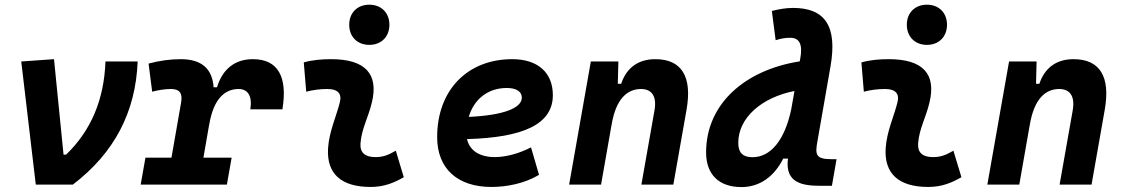

<svg xmlns="http://www.w3.org/2000/svg" viewBox="-20 -776 4728 807"><path d="M130.4 0H286.1C460.4 -132.8 550.3 -304.7 558.6 -517.6H423.3C417.5 -357.4 363.3 -228 257.8 -126H247.1L207 -527.3L69.3 -517.6Z M571.3 0H933.6L953.6 -113.3H835L858.9 -251V-249.5C877.4 -363.8 927.2 -401.9 982.9 -401.9C1022.5 -401.9 1041 -371.6 1032.2 -316.4H1167C1189.9 -455.1 1147 -527.3 1043 -527.3C965.8 -527.3 915 -484.4 892.1 -409.2H877.9C872.1 -487.8 827.1 -527.3 739.3 -527.3C694.8 -527.3 650.4 -521 604.5 -508.8L619.6 -390.6C647.5 -397.9 673.8 -401.9 699.2 -401.9C735.4 -401.9 748 -383.3 741.2 -345.2L700.7 -113.3H591.3Z M1643.6 -142.6C1609.9 -123 1589.4 -115.7 1557.1 -115.7C1514.2 -115.7 1492.7 -134.8 1495.1 -172.4C1499.5 -234.9 1527.8 -281.2 1543 -345.2C1572.3 -465.3 1515.1 -527.3 1372.1 -527.3C1333.5 -527.3 1294.9 -524.4 1256.8 -513.7L1267.1 -390.6C1296.9 -398.4 1326.7 -401.9 1356.4 -401.9C1399.9 -401.9 1418 -382.3 1408.2 -345.2C1394 -288.1 1363.3 -222.7 1358.9 -153.3C1352.1 -46.4 1413.1 9.8 1538.1 9.8C1595.2 9.8 1637.2 -8.3 1677.2 -31.2ZM1532.2 -587.4C1582.5 -587.4 1616.7 -621.6 1616.7 -671.9C1616.7 -722.2 1582.5 -756.3 1532.2 -756.3C1481.9 -756.3 1447.8 -722.2 1447.8 -671.9C1447.8 -621.6 1481.9 -587.4 1532.2 -587.4Z M2059.6 -115.7C1995.6 -115.7 1953.6 -143.6 1942.9 -191.4C2178.7 -197.8 2303.7 -253.4 2303.7 -376C2303.7 -471.2 2240.2 -527.3 2133.3 -527.3C1943.8 -527.3 1817.4 -396.5 1817.4 -199.7C1817.4 -67.9 1902.3 9.8 2045.4 9.8C2109.9 9.8 2183.6 -4.4 2245.6 -41L2211.9 -156.7C2162.6 -130.9 2106.4 -115.7 2059.6 -115.7ZM1950.2 -284.7C1972.2 -359.4 2031.2 -406.2 2109.9 -406.2C2150.4 -406.2 2173.3 -391.1 2173.3 -365.7C2173.3 -320.3 2091.3 -291 1950.2 -284.7Z M2372.1 0H2506.3L2550.3 -250.5V-249.5C2568.8 -363.8 2618.7 -401.9 2674.3 -401.9C2719.7 -401.9 2741.2 -371.1 2731 -312.5L2675.8 0H2810.1L2865.7 -315.4C2890.1 -454.6 2844.7 -527.3 2734.4 -527.3C2661.1 -527.3 2612.8 -489.7 2590.8 -423.8H2576.7L2579.1 -517.6H2463.4Z M3096.2 10.3C3172.4 10.3 3233.4 -32.7 3272 -109.4H3292C3277.8 -4.4 3357.4 4.9 3428.7 4.9H3476.6L3496.1 -106.9H3475.6C3408.2 -106.9 3405.8 -126 3415.5 -180.7L3470.7 -496.6C3500.5 -667.5 3446.8 -742.7 3313 -742.7C3283.2 -742.7 3253.4 -737.3 3224.1 -730L3240.2 -606.9C3262.7 -614.3 3281.2 -617.2 3301.3 -617.2C3339.4 -617.2 3354.5 -590.8 3343.8 -530.8L3341.3 -518.1C3110.8 -481.9 2947.8 -339.4 2947.8 -135.3C2947.8 -43 3001.5 10.3 3096.2 10.3ZM3305.7 -316.9C3278.8 -188.5 3220.2 -115.2 3142.6 -115.2C3102.1 -115.2 3083 -134.3 3083 -175.3C3083 -282.2 3182.6 -366.7 3319.3 -393.6Z M3987.3 -142.6C3953.6 -123 3933.1 -115.7 3900.9 -115.7C3857.9 -115.7 3836.4 -134.8 3838.9 -172.4C3843.3 -234.9 3871.6 -281.2 3886.7 -345.2C3916 -465.3 3858.9 -527.3 3715.8 -527.3C3677.2 -527.3 3638.7 -524.4 3600.6 -513.7L3610.8 -390.6C3640.6 -398.4 3670.4 -401.9 3700.2 -401.9C3743.7 -401.9 3761.7 -382.3 3752 -345.2C3737.8 -288.1 3707 -222.7 3702.6 -153.3C3695.8 -46.4 3756.8 9.8 3881.8 9.8C3939 9.8 3981 -8.3 4021 -31.2ZM3876 -587.4C3926.3 -587.4 3960.4 -621.6 3960.4 -671.9C3960.4 -722.2 3926.3 -756.3 3876 -756.3C3825.7 -756.3 3791.5 -722.2 3791.5 -671.9C3791.5 -621.6 3825.7 -587.4 3876 -587.4Z M4129.9 0H4264.2L4308.1 -250.5V-249.5C4326.7 -363.8 4376.5 -401.9 4432.1 -401.9C4477.5 -401.9 4499 -371.1 4488.8 -312.5L4433.6 0H4567.9L4623.5 -315.4C4647.9 -454.6 4602.5 -527.3 4492.2 -527.3C4418.9 -527.3 4370.6 -489.7 4348.6 -423.8H4334.5L4336.9 -517.6H4221.2Z"/></svg>

Font: Cascadia Mono PL
Style: Bold Italic
Weight: 700
Italic angle: -10°
Monospace: yes
Designer: Aaron Bell
Foundry: Saja Typeworks
Version: Version 2404.023